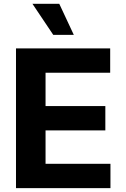

<svg xmlns="http://www.w3.org/2000/svg" viewBox="-20 -979 653 999"><path d="M63.2 0H554.7V-126.8H217V-300.4H528.1V-427.2H217V-600.5H553.3V-727.3H63.2ZM257.1 -797.6H364L288.4 -959.2H148.8Z"/></svg>

Font: Karasuma Gothic
Style: Bold
Weight: 700
Designer: Rasmus Andersson / Ryoko Nishizuka
Foundry: Genbu
Version: Version 1.00